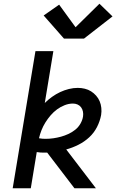

<svg xmlns="http://www.w3.org/2000/svg" viewBox="-20 -1009 640 1029"><path d="M48 0 170 -735H266L220 -457Q238 -475 259 -490Q280 -505 302.5 -515.5Q325 -526 349 -532Q373 -538 397 -538Q416 -538 434.5 -533.5Q453 -529 468 -519.5Q483 -510 495 -496.5Q507 -483 514 -466.5Q521 -450 523 -431Q525 -412 522 -393Q516 -360 500 -328.5Q484 -297 458 -273Q432 -249 400 -233Q368 -217 335 -208L494 0H379L233 -191Q229 -191 225.5 -191Q222 -191 219 -191Q208 -191 197.5 -191.5Q187 -192 177 -194L145 0ZM226 -265Q246 -265 266.5 -268Q287 -271 307 -276.5Q327 -282 346.5 -291Q366 -300 383 -313.5Q400 -327 411 -346Q422 -365 425 -385Q427 -398 424.5 -411Q422 -424 414.5 -434Q407 -444 395.5 -449Q384 -454 371 -454Q349 -454 327 -445.5Q305 -437 286 -423Q267 -409 251.5 -391Q236 -373 223.5 -353Q211 -333 202.5 -311.5Q194 -290 189 -268Q198 -266 207.5 -265.5Q217 -265 226 -265ZM323 -802 214 -926 297 -984 385 -863 513 -989 583 -921 430 -802Z"/></svg>

Font: Iosevka Curly Medium Extended
Style: Italic
Weight: 500
Width: 7
Italic angle: -9°
Monospace: yes
Designer: Belleve Invis
Foundry: Belleve Invis
Version: Version 11.1.0; ttfautohint (v1.8.3)